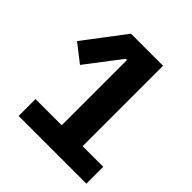

<svg xmlns="http://www.w3.org/2000/svg" viewBox="-187 -836 974 974"><g transform="rotate(45 300.0 -349.0)"><path d="M94 0V-121H282V-589H273L131 -403L35 -478L202 -698H432V-121H580V0Z"/></g></svg>

Font: iA Writer Mono V
Style: Regular
Weight: 400
Designer: Mike Abbink, Paul van der Laan, Pieter van Rosmalen
Foundry: Bold Monday
Version: Version 2.000